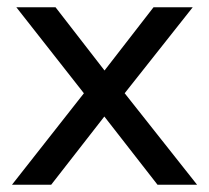

<svg xmlns="http://www.w3.org/2000/svg" viewBox="-20 -509 575 529"><path d="M13 0 230 -276V-228L25 -489H133L281 -298H255L403 -489H511L306 -230L307 -273L523 0H414L255 -204H280L121 0Z"/></svg>

Font: Nunito Sans 12pt ExtraLight 11pt Medium
Style: Regular
Weight: 500
Version: Version 3.101;gftools[0.9.27]